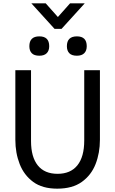

<svg xmlns="http://www.w3.org/2000/svg" viewBox="-20 -1121 691 1151"><path d="M307 -948 168 -1101H254L327 -1019L400 -1101H488L349 -948ZM156 -844Q156 -903 216 -903Q275 -903 275 -844Q275 -817 260 -802Q245 -787 216 -787Q185 -787 170.5 -802Q156 -817 156 -844ZM381 -844Q381 -903 441 -903Q500 -903 500 -844Q500 -817 485 -802Q470 -787 441 -787Q410 -787 395.5 -802Q381 -817 381 -844ZM72 -283V-700H166V-275Q166 -180 206.5 -129.5Q247 -79 325 -79Q403 -79 444 -130Q485 -181 485 -279V-700H579V-283Q579 -204 553 -137.5Q527 -71 470.5 -30.5Q414 10 323 10Q234 10 179 -30.5Q124 -71 98 -137.5Q72 -204 72 -283Z"/></svg>

Font: Haskoy Medium
Style: Regular
Weight: 500
Designer: Ertekin Erdin
Foundry: Ertekin Erdin
Version: Version 1.500; ttfautohint (v1.8.3)